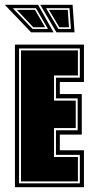

<svg xmlns="http://www.w3.org/2000/svg" viewBox="-53 -776 374 796"><path d="M9 0V-591H295V-436H195V-386H286V-218H195V-153H295V0ZM26 -16H278V-134H179V-236H269V-368H179V-454H278V-575H26ZM34 -24V-567H270V-463H171V-359H261V-245H171V-125H270V-24ZM76 -642 -33 -756H105L169 -642ZM181 -642 114 -756H248L256 -642ZM82 -656H146L96 -742H0ZM189 -656H241L235 -742H138ZM85 -663 17 -735H92L134 -663ZM193 -663 150 -735H228L233 -663Z"/></svg>

Font: Alumni Sans Collegiate One SC
Style: Regular
Weight: 400
Designer: Robert E. Leuschke
Foundry: Robert E. Leuschke
Version: Version 1.100